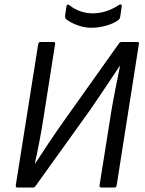

<svg xmlns="http://www.w3.org/2000/svg" viewBox="-20 -844 653 864"><path d="M59 0Q50 0 51 -10L152 -646Q154 -655 163 -655H221Q230 -655 228 -646L175 -309Q168 -263 158 -211Q148 -159 137 -109H139Q166 -151 199.5 -201Q233 -251 272 -306L515 -648Q517 -652 520.5 -653.5Q524 -655 528 -655H597Q608 -655 605 -646L505 -10Q503 0 495 0H436Q427 0 428 -10L482 -350Q490 -397 500 -447Q510 -497 520 -546H518Q500 -519 477 -484.5Q454 -450 431 -416Q408 -382 389 -354L140 -7Q138 -3 135 -1.5Q132 0 128 0ZM390 -719Q362 -719 331.5 -729.5Q301 -740 278 -757Q272 -762 273 -774L279 -815Q280 -822 284 -823Q288 -824 293 -820Q316 -802 342.5 -793Q369 -784 397 -784Q427 -784 456 -793Q485 -802 516 -822Q521 -825 525 -823.5Q529 -822 528 -816L521 -769Q520 -764 518.5 -760.5Q517 -757 514 -755Q494 -739 459.5 -729Q425 -719 390 -719Z"/></svg>

Font: Sofia Sans Semi Condensed
Style: Italic
Weight: 400
Italic angle: -9°
Designer: Botio Nikoltchev, Ani Petrova
Foundry: lettersoup
Version: Version 4.101